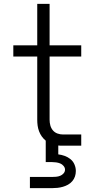

<svg xmlns="http://www.w3.org/2000/svg" viewBox="-20 -755 490 995"><path d="M135 220V162H250Q260 162 271 161Q282 160 292 156Q302 152 309.5 143.5Q317 135 317 124Q317 114 309.5 105Q302 96 292 92Q282 88 271 86.5Q260 85 250 85H217V-26Q205 -36 196.5 -48Q188 -60 182.5 -74.5Q177 -89 175 -104Q173 -119 173 -134V-462H49V-520H173V-735H237V-520H401V-462H237V-134Q237 -119 241 -104.5Q245 -90 254.5 -79Q264 -68 278 -63Q292 -58 307 -58H401V0H307Q300 0 294 0Q288 0 282 -1V45Q299 47 315.5 53Q332 59 345.5 70Q359 81 366 97.5Q373 114 373 131Q373 146 368.5 159.5Q364 173 354.5 184Q345 195 332.5 202Q320 209 306 213Q292 217 278 218.5Q264 220 250 220Z"/></svg>

Font: Iosevka Etoile Light
Style: Regular
Weight: 300
Designer: Belleve Invis
Foundry: Belleve Invis
Version: Version 25.0.1; ttfautohint (v1.8.4)